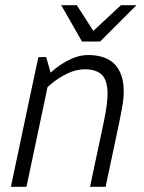

<svg xmlns="http://www.w3.org/2000/svg" viewBox="-20 -720 555 740"><path d="M440 -250H380Q397 -329 394 -373Q391 -417 369 -435Q347 -453 307 -453L319 -508Q403 -508 436 -454.5Q469 -401 450 -302ZM98 -360 175 -440 82 0H22ZM380 -250H440L387 0H327ZM175 -440 98 -360 128 -500H158ZM128 -350 98 -360Q98 -360 110.5 -375Q123 -390 144.5 -412Q166 -434 194 -456Q222 -478 254.5 -493Q287 -508 320 -508L308 -453Q274 -453 241.5 -437.5Q209 -422 183.5 -401.5Q158 -381 143 -365.5Q128 -350 128 -350ZM296 -560 446 -700H506L366 -560ZM366 -560H296L216 -700H276Z"/></svg>

Font: Epunda Sans Light
Style: Italic
Weight: 300
Italic angle: -12.0243°
Designer: Simon Atzbach
Foundry: typofactur
Version: Version 2.204